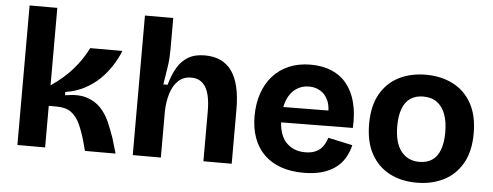

<svg xmlns="http://www.w3.org/2000/svg" viewBox="-49 -841 2515 980"><g transform="rotate(5 1208.5 -350.5)"><path d="M66 0V-715H208V-318Q239 -339 267.5 -363.5Q296 -388 319.5 -415Q343 -442 361.5 -470Q380 -498 393 -525H558Q543 -487 518.5 -448.5Q494 -410 460.5 -377.5Q427 -345 383 -322Q339 -299 286 -291V-274Q353 -286 397 -272Q441 -258 469.5 -227.5Q498 -197 515 -157.5Q532 -118 546 -78L569 0H412L399 -49Q385 -98 368 -135Q351 -172 323.5 -192.5Q296 -213 248 -213H208V0Z M657 0V-330V-715H802V-551Q802 -531 800.5 -509Q799 -487 795.5 -464.5Q792 -442 788.5 -419Q785 -396 781 -373H803Q817 -424 838.5 -461Q860 -498 894 -518.5Q928 -539 980 -539Q1072 -539 1118 -474.5Q1164 -410 1164 -277V0H1019V-255Q1019 -339 994.5 -379.5Q970 -420 921 -420Q881 -420 855 -396Q829 -372 816 -331.5Q803 -291 801 -241V0Z M1532 14Q1467 14 1416.5 -4Q1366 -22 1331 -56Q1296 -90 1277.5 -140Q1259 -190 1259 -253Q1259 -315 1276.5 -367.5Q1294 -420 1328 -458.5Q1362 -497 1411 -518Q1460 -539 1522 -539Q1582 -539 1629 -519.5Q1676 -500 1707.5 -461Q1739 -422 1753.5 -365.5Q1768 -309 1764 -236L1352 -232V-311L1681 -314L1630 -274Q1637 -327 1623 -361Q1609 -395 1582.5 -411Q1556 -427 1524 -427Q1486 -427 1457 -407Q1428 -387 1412 -348.5Q1396 -310 1396 -256Q1396 -171 1433.5 -131Q1471 -91 1532 -91Q1560 -91 1579.5 -98.5Q1599 -106 1611.5 -118Q1624 -130 1631.5 -145Q1639 -160 1644 -175L1769 -148Q1760 -111 1742.5 -81.5Q1725 -52 1696 -30.5Q1667 -9 1626.5 2.5Q1586 14 1532 14Z M2112 14Q2033 14 1973 -17.5Q1913 -49 1879 -110.5Q1845 -172 1845 -264Q1845 -356 1879.5 -417Q1914 -478 1974.5 -508.5Q2035 -539 2112 -539Q2191 -539 2251.5 -508Q2312 -477 2346.5 -415.5Q2381 -354 2381 -262Q2381 -169 2345.5 -107.5Q2310 -46 2249.5 -16Q2189 14 2112 14ZM2117 -93Q2156 -93 2182.5 -111Q2209 -129 2222.5 -165.5Q2236 -202 2236 -254Q2236 -309 2221.5 -347.5Q2207 -386 2179 -406.5Q2151 -427 2108 -427Q2071 -427 2044 -409.5Q2017 -392 2003 -355.5Q1989 -319 1989 -266Q1989 -181 2023 -137Q2057 -93 2117 -93Z"/></g></svg>

Font: Bricolage Grotesque 96pt ExtraBold
Style: Bold
Weight: 700
Version: Version 1.001;gftools[0.9.33.dev8+g029e19f]